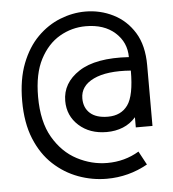

<svg xmlns="http://www.w3.org/2000/svg" viewBox="-49 -678 660 734"><g transform="rotate(-5 281.5 -311.0)"><path d="M332 11Q276 11 223 -8.5Q170 -28 127.5 -67.5Q85 -107 60 -168Q35 -229 35 -313Q35 -396 58.5 -456.5Q82 -517 121 -556Q160 -595 208 -614Q256 -633 305 -633Q362 -633 412 -608Q462 -583 492.5 -533.5Q523 -484 523 -408V-175H459V-214Q438 -190 409.5 -178.5Q381 -167 347 -167Q282 -167 240.5 -204.5Q199 -242 199 -299Q199 -368 264 -410.5Q329 -453 456 -445Q456 -502 414 -539.5Q372 -577 302 -577Q248 -577 201.5 -550Q155 -523 126 -467.5Q97 -412 97 -324Q97 -228 132.5 -167.5Q168 -107 223.5 -78Q279 -49 339 -49Q406 -49 461 -82L489 -30Q416 11 332 11ZM357 -225Q407 -225 433 -261Q459 -297 459 -393Q367 -400 316 -375.5Q265 -351 265 -303Q265 -267 288.5 -246Q312 -225 357 -225Z"/></g></svg>

Font: Inconsolata SemiExpanded Thin
Style: Regular
Weight: 100
Width: 6
Monospace: yes
Designer: Raph Levien, Cyreal, Brenton Simpson
Foundry: Raph Levien, Cyreal, Google
Version: Version 3.100; ttfautohint (v1.8.4.7-5d5b)